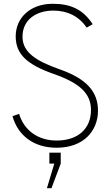

<svg xmlns="http://www.w3.org/2000/svg" viewBox="-20 -767 580 1015"><path d="M279 14C424 14 498 -77 498 -182C498 -279 442 -349 297 -400C169 -445 99 -491 99 -573C99 -665 174 -711 262 -711C336 -711 398 -681 438 -621L470 -639C420 -716 355 -747 259 -747C138 -747 63 -671 63 -575C63 -479 125 -425 264 -376C401 -328 461 -273 461 -186C461 -86 392 -24 279 -24C181 -24 107 -78 81 -165L46 -153C74 -53 156 14 279 14ZM228 228H252L301 98V40H241V98H267Z"/></svg>

Font: Kreadon Extra Light
Style: Regular
Weight: 200
Designer: kohakuno
Foundry: StudioGnu
Version: Version 1.000;Glyphs 3.1.2 (3151)